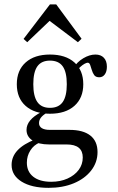

<svg xmlns="http://www.w3.org/2000/svg" viewBox="-20 -680 546 892"><path d="M205.6 192.7Q126.6 192.7 80.2 163.7Q33.9 134.7 33.9 86.3Q33.9 47.6 61.7 18.1Q89.5 -11.3 143.5 -32.3L164.5 -17.7Q137.1 -6.5 121 19Q104.8 44.4 104.8 75.8Q104.8 117.7 134.7 141.1Q164.5 164.5 217.7 164.5Q260.5 164.5 293.5 149.6Q326.6 134.7 345.6 109.3Q364.5 83.9 364.5 51.6Q364.5 21.8 346 6.5Q327.4 -8.9 289.5 -8.9H208.1Q159.7 -8.9 131.5 -27Q103.2 -45.2 103.2 -76.6Q103.2 -100 120.2 -120.6Q137.1 -141.1 171 -158.9L196.8 -155.6Q178.2 -144.4 169.8 -133.1Q161.3 -121.8 161.3 -108.1Q161.3 -92.7 174.2 -84.7Q187.1 -76.6 211.3 -76.6H303.2Q366.1 -76.6 399.6 -50.4Q433.1 -24.2 433.1 26.6Q433.1 74.2 403.6 112.1Q374.2 150 323 171.4Q271.8 192.7 205.6 192.7ZM212.1 -151.6Q140.3 -151.6 99.2 -187.9Q58.1 -224.2 58.1 -288.7Q58.1 -353.2 99.2 -389.9Q140.3 -426.6 212.1 -426.6Q284.7 -426.6 325.8 -389.9Q366.9 -353.2 366.9 -288.7Q366.9 -225 325.8 -188.3Q284.7 -151.6 212.1 -151.6ZM212.1 -179Q252.4 -179 271.4 -206Q290.3 -233.1 290.3 -288.7Q290.3 -345.2 271.4 -371.8Q252.4 -398.4 212.1 -398.4Q172.6 -398.4 153.6 -371.8Q134.7 -345.2 134.7 -288.7Q134.7 -233.1 153.6 -206Q172.6 -179 212.1 -179ZM441.1 -321Q425 -321 417.7 -331Q410.5 -341.1 406.5 -354.8Q402.4 -368.5 398.8 -378.6Q395.2 -388.7 387.1 -388.7Q382.3 -388.7 372.6 -383.5Q362.9 -378.2 352.4 -368.5Q341.9 -358.9 334.7 -346L321.8 -365.3Q337.9 -391.9 366.9 -409.3Q396 -426.6 423.4 -426.6Q448.4 -426.6 462.5 -411.7Q476.6 -396.8 476.6 -370.2Q476.6 -347.6 466.9 -334.3Q457.3 -321 441.1 -321ZM106.5 -483.9 89.5 -499.2 212.1 -659.7H241.1L358.9 -500L341.9 -483.9L191.1 -597.6L229 -600.8Z"/></svg>

Font: Playfair 5pt SemiExpanded Light Light
Style: Regular
Weight: 300
Version: Version 2.203